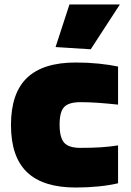

<svg xmlns="http://www.w3.org/2000/svg" viewBox="-20 -828 585 857"><path d="M228 -618 290 -808H515L385 -608ZM318 9Q172 9 100.5 -59.5Q29 -128 29 -270Q29 -412 100.5 -480.5Q172 -549 318 -549Q371 -549 420.5 -544Q470 -539 507 -531V-361Q460 -366 419 -369Q378 -372 340 -372Q287 -372 266.5 -350.5Q246 -329 246 -272Q246 -214 266.5 -191Q287 -168 338 -168Q391 -168 429.5 -170.5Q468 -173 507 -179V-10Q470 -1 420.5 4Q371 9 318 9Z"/></svg>

Font: Plata Sans Black
Style: Regular
Weight: 900
Designer: Pablo Impallari, Andres Torresi, & Cristiano Sobral
Foundry: Pablo Impallari, Andres Torresi, & Cristiano Sobral
Version: Version 1.00;December 28, 2019;FontCreator 12.0.0.2547 64-bi